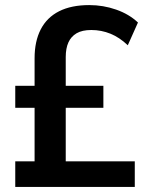

<svg xmlns="http://www.w3.org/2000/svg" viewBox="-20 -735 589 755"><path d="M40 0V-100.5H116V-311H40V-397.5H116V-506Q116 -572.5 140.2 -619.5Q164.5 -666.5 212.5 -690.8Q260.5 -715 331 -715Q386 -715 436.8 -697.2Q487.5 -679.5 522.5 -646.5L482.5 -557Q450 -588 414.2 -602.5Q378.5 -617 339 -617Q303 -617 281.2 -604.2Q259.5 -591.5 249 -568.2Q238.5 -545 238.5 -510.5V-397.5H386.5V-311H238.5V-100.5H510V0Z"/></svg>

Font: Nunito Sans 12pt ExtraLight SemiCondensed
Style: Regular
Weight: 200
Width: 4
Version: Version 3.101;gftools[0.9.27]